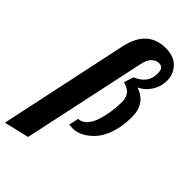

<svg xmlns="http://www.w3.org/2000/svg" viewBox="-356 -772 1095 1095"><g transform="rotate(45 191.0 -225.0)"><path d="M-68 250 98 -530Q134 -700 280 -700Q346 -700 381.5 -663Q417 -626 417 -573Q417 -528 392.5 -487.5Q368 -447 325 -427Q422 -394 422 -285Q422 -213 403 -155.5Q384 -98 354 -65.5Q324 -33 292.5 -16.5Q261 0 232 0Q221 0 199 -2L212 -61Q241 -61 263.5 -86Q286 -111 298 -150Q310 -189 315.5 -228.5Q321 -268 321 -306Q321 -340 304.5 -361.5Q288 -383 249 -393L267 -451Q350 -485 350 -562Q350 -590 341 -601Q332 -612 312 -612Q291 -612 271 -593.5Q251 -575 242 -530L83 214Z"/></g></svg>

Font: Lobster Two
Style: Bold Italic
Weight: 700
Designer: Pablo Impallari
Foundry: Pablo Impallari. www.impallari.com
Version: Version 1.006